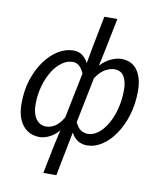

<svg xmlns="http://www.w3.org/2000/svg" viewBox="-98 -790 897 1073"><g transform="rotate(10 351.0 -253.5)"><path d="M222 205.7 253.6 47.9 274.3 -45.9Q254.2 -19.3 223.6 -3.7Q193.1 12 166.4 12Q105.4 12 69.9 -32.2Q34.5 -76.4 34.5 -155.8Q34.5 -229.1 54.4 -291.1Q74.4 -353 108.1 -399.4Q141.8 -445.8 183.7 -471.6Q225.5 -497.4 269.3 -497.4Q300.2 -497.4 321.4 -481.4Q342.7 -465.4 354.2 -440.2L370.7 -531.9L406.2 -713.1H480L443.7 -531.9L423.6 -438Q447.8 -465.9 480.4 -481.6Q513 -497.4 541.2 -497.4Q602 -497.4 632.7 -453.7Q663.4 -410 663.4 -336.6Q663.4 -261.7 643.8 -198Q624.2 -134.3 591.2 -86.9Q558.3 -39.5 517.9 -13.8Q477.4 12 434.8 12Q406 12 383.1 -2Q360.1 -16 345 -45L326.6 47.9L295.7 205.7ZM192 -52.3Q215.8 -52.3 240.5 -67Q265.1 -81.8 288.4 -120.5L341.1 -379Q327.9 -408.6 312.6 -421.2Q297.3 -433.8 276.1 -433.8Q245.2 -433.8 215.9 -412.7Q186.5 -391.7 163.2 -354.3Q140 -316.9 126.3 -267.8Q112.6 -218.6 112.6 -162.5Q112.6 -112.6 133.9 -82.4Q155.2 -52.3 192 -52.3ZM428 -52.3Q458.7 -52.3 486.8 -73.9Q514.9 -95.5 537.3 -133.9Q559.6 -172.3 572.5 -222.5Q585.4 -272.7 585.4 -329.9Q585.4 -375.8 568.2 -404.8Q551.1 -433.8 513 -433.8Q491.2 -433.8 463.9 -419.8Q436.5 -405.8 408.6 -364.9L356.5 -106.2Q371 -74.1 389.7 -63.2Q408.4 -52.3 428 -52.3Z"/></g></svg>

Font: Source Sans Variable
Style: Italic
Weight: 200
Italic angle: -11°
Designer: Paul D. Hunt
Foundry: Adobe Systems Incorporated
Version: Version 3.006;hotconv 1.0.111;makeotfexe 2.5.65597